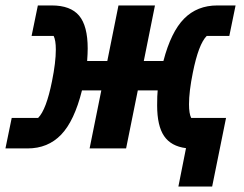

<svg xmlns="http://www.w3.org/2000/svg" viewBox="-31 -545 896 705"><path d="M624 140 652 -1Q597 -8 571.5 -45.5Q546 -83 546 -158Q546 -196 548 -213H475L432 0H298L341 -213H270Q242 -101 193.5 -50.5Q145 0 70 0H-11L12 -112H109Q139 -142 160 -247Q174 -316 174 -363Q174 -397 166 -413H85L108 -525H159Q228 -525 259.5 -487.5Q291 -450 291 -367Q291 -349 289 -321H363L404 -525H538L497 -321H569Q597 -428 645 -476.5Q693 -525 767 -525H834L811 -413H728Q698 -383 677 -278Q663 -209 663 -162Q663 -128 671 -112H799L748 140Z"/></svg>

Font: Aneliza
Style: Bold Italic
Weight: 700
Italic angle: -11.31°
Designer: Mike Abbink, Paul van der Laan, Pieter van Rosmalen
Foundry: Bold Monday
Version: Version 3.0